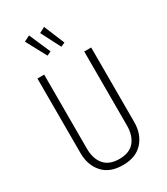

<svg xmlns="http://www.w3.org/2000/svg" viewBox="-227 -1026 983 1133"><g transform="rotate(-30 264.5 -459.0)"><path d="M166 -929.2 229 -784.2 201.2 -771 127 -909.2ZM268.1 -928.2 326.2 -788.1 297.9 -775.9 230 -908.2ZM448.2 -684.1V-175.8Q448.2 -94.7 401.1 -41.7Q354 11.2 265.1 11.2Q175.3 11.2 128.7 -41.5Q82 -94.2 82 -175.8V-684.1H127.9V-180.2Q127.9 -110.8 161.9 -70.8Q195.8 -30.8 265.1 -30.8Q334 -30.8 367.4 -71.3Q400.9 -111.8 400.9 -180.2V-684.1Z"/></g></svg>

Font: Fira Sans Compressed ExtraLight
Style: Regular
Weight: 250
Width: 1
Designer: Carrois Corporate & Edenspiekermann AG
Foundry: Carrois Corporate GbR & Edenspiekermann AG
Version: Version 4.203;PS 004.203;hotconv 1.0.88;makeotf.lib2.5.64775